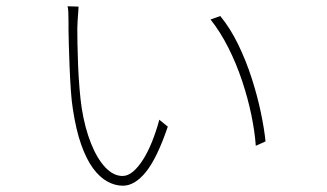

<svg xmlns="http://www.w3.org/2000/svg" viewBox="-20 -582 1040 611"><path d="M230 -561Q230 -557 229 -543.5Q228 -530 227 -515.5Q226 -501 226 -492Q226 -474 226.5 -442.5Q227 -411 228.5 -374Q230 -337 233 -301Q236 -265 240 -238Q250 -175 269.5 -126Q289 -77 315 -49.5Q341 -22 370 -22Q387 -22 403.5 -36Q420 -50 435.5 -74.5Q451 -99 464 -131.5Q477 -164 487 -201L514 -179Q480 -79 444.5 -35Q409 9 371 9Q346 9 321.5 -4.5Q297 -18 276 -46.5Q255 -75 238.5 -121.5Q222 -168 212 -234Q208 -258 205.5 -294Q203 -330 201.5 -368.5Q200 -407 199 -439.5Q198 -472 198 -489Q198 -497 198 -512Q198 -527 197.5 -541.5Q197 -556 195 -562ZM681 -531Q713 -492 738 -440.5Q763 -389 781 -333Q799 -277 810 -224.5Q821 -172 825 -132L794 -118Q791 -162 780 -215.5Q769 -269 750.5 -324.5Q732 -380 706.5 -430.5Q681 -481 650 -520Z"/></svg>

Font: Shanggu Sans SC VF
Style: Regular
Weight: 250
Designer: GuiWonder
Version: Version 1.021